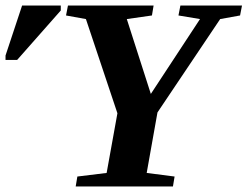

<svg xmlns="http://www.w3.org/2000/svg" viewBox="-49 -675 896 695"><path d="M482 -49 583 -36 577 0H225L231 -36L337 -49L376 -265L262 -606L190 -619L197 -655H507L501 -619L410 -606L497 -335L675 -606L597 -619L604 -655H827L820 -619L748 -606L521 -268ZM-29 -458V-474L31 -655H171V-637L13 -458Z"/></svg>

Font: Libra Serif Modern
Style: Bold Italic
Weight: 700
Italic angle: -12°
Designer: Stefan Peev, Context Ltd
Foundry: Stefan Peev, Context Ltd
Version: Version 1.000